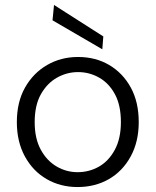

<svg xmlns="http://www.w3.org/2000/svg" viewBox="-20 -743 629 775"><path d="M293 12Q224 12 168.5 -20Q113 -52 80.5 -111.5Q48 -171 48 -250Q48 -331 81 -389.5Q114 -448 170 -480.5Q226 -513 295 -513Q366 -513 421 -480.5Q476 -448 508 -389.5Q540 -331 540 -250Q540 -171 507.5 -111.5Q475 -52 419.5 -20Q364 12 293 12ZM293 -48Q340 -48 379.5 -70.5Q419 -93 443.5 -138.5Q468 -184 468 -250Q468 -318 444 -362.5Q420 -407 380.5 -429.5Q341 -452 295 -452Q250 -452 210 -429.5Q170 -407 145 -362.5Q120 -318 120 -250Q120 -184 144.5 -139Q169 -94 208.5 -71Q248 -48 293 -48ZM393 -544 192 -661 198 -723 397 -596Z"/></svg>

Font: DM Sans 18pt Light
Style: Regular
Weight: 300
Designer: Colophon Foundry, Jonny Pinhorn
Foundry: Colophon Foundry
Version: Version 4.004;gftools[0.9.30]